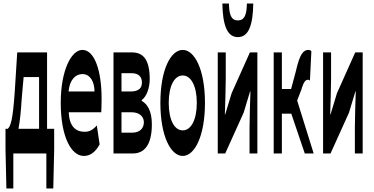

<svg xmlns="http://www.w3.org/2000/svg" viewBox="-20 -864 2108 1081"><path d="M55 197V0H241V197H280L285 -22V-139H245V-569H77L63 -347C52 -188 40 -154 24 -139H11V-22L16 197ZM84 -139C92 -181 98 -236 102 -306L113 -430H200V-139Z M452 14C489 14 518 -9 541 -51L525 -158C505 -134 484 -122 457 -122C405 -122 370 -154 367 -232H550C551 -246 552 -277 552 -309C552 -464 513 -583 444 -583C382 -583 322 -469 322 -285C322 -96 380 14 452 14ZM366 -349C372 -416 406 -447 444 -447C487 -447 512 -405 512 -349Z M723 -569H619V0H728C791 0 835 -46 835 -164C835 -240 809 -279 778 -296V-301C806 -320 823 -371 823 -418C823 -533 783 -569 723 -569ZM664 -117V-232H720C766 -232 790 -207 790 -176C790 -142 768 -117 723 -117ZM664 -349V-452H719C761 -452 779 -432 779 -399C779 -368 761 -349 716 -349Z M1009 14C1075 14 1134 -96 1134 -285C1134 -473 1075 -583 1009 -583C942 -583 883 -473 883 -285C883 -96 942 14 1009 14ZM930 -285C930 -379 961 -439 1009 -439C1056 -439 1088 -379 1088 -285C1088 -190 1056 -130 1009 -130C961 -130 930 -190 930 -285Z M1206 -569V0H1248L1352 -230C1362 -262 1377 -315 1388 -349H1390C1388 -279 1385 -204 1385 -148V0H1429V-569H1387L1284 -339L1248 -220H1246C1248 -289 1251 -365 1251 -421V-569ZM1232 -844C1234 -727 1257 -655 1319 -655C1382 -655 1404 -727 1406 -844H1370C1369 -781 1357 -749 1319 -749C1282 -749 1270 -781 1269 -844Z M1521 -569V0H1567V-224H1620L1696 0H1746L1653 -298L1677 -360C1691 -408 1702 -415 1716 -415C1720 -415 1722 -412 1725 -410L1733 -575C1729 -581 1723 -583 1717 -583C1688 -583 1668 -561 1646 -464L1619 -363H1567V-569Z M1799 -569V0H1841L1945 -230C1955 -262 1970 -315 1981 -349H1983C1981 -279 1978 -204 1978 -148V0H2022V-569H1980L1877 -339L1841 -220H1839C1841 -289 1844 -365 1844 -421V-569Z"/></svg>

Font: 寒蝉无机体 CompactMedium
Style: Regular
Weight: 500
Width: 3
Designer: ChillTanhei {Warren2060}; 
Source Han Sans {Ryoko NISHIZUKA 西塚涼子 (kana, bopomofo & ideographs); Paul D. Hunt (Latin, Gre
Foundry: ChillType&Adobe
Version: Version 1.000;Glyphs 3.1.1 (3135)